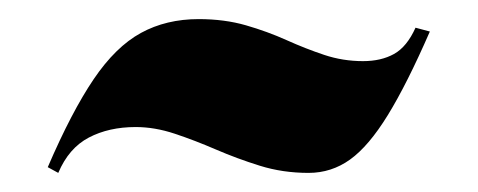

<svg xmlns="http://www.w3.org/2000/svg" viewBox="-20 -412 500 201"><path d="M303 -231Q276 -231 252 -238.5Q228 -246 206 -255.5Q184 -265 163 -272Q142 -279 122 -279Q94 -279 73 -268Q52 -257 41 -231L30 -237Q55 -295 78 -329Q101 -363 127.5 -377.5Q154 -392 188 -392Q215 -392 237.5 -385.5Q260 -379 280 -370Q300 -361 319.5 -354.5Q339 -348 360 -348Q379 -348 392.5 -355.5Q406 -363 415 -383L430 -379Q406 -324 386 -291.5Q366 -259 346.5 -245Q327 -231 303 -231Z"/></svg>

Font: Kalnia Thin
Style: Regular
Weight: 100
Version: Version 1.105